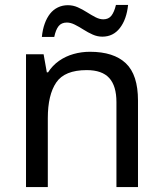

<svg xmlns="http://www.w3.org/2000/svg" viewBox="-20 -755 658 775"><path d="M343 -546Q439 -546 488 -499.5Q537 -453 537 -349V0H450V-343Q450 -408 421 -440Q392 -472 330 -472Q241 -472 207 -422Q173 -372 173 -278V0H85V-536H156L169 -463H174Q192 -491 218.5 -509.5Q245 -528 277 -537Q309 -546 343 -546ZM497 -735Q491 -677 464 -642Q437 -607 393 -607Q373 -607 354 -615.5Q335 -624 317 -635.5Q299 -647 282 -655.5Q265 -664 250 -664Q228 -664 216.5 -649.5Q205 -635 199 -606H149Q152 -636 160.5 -659.5Q169 -683 182 -699.5Q195 -716 213.5 -725Q232 -734 254 -734Q275 -734 294 -725.5Q313 -717 331 -705.5Q349 -694 365.5 -685.5Q382 -677 397 -677Q418 -677 429.5 -691.5Q441 -706 448 -735Z"/></svg>

Font: Noto Sans Thai
Style: Regular
Weight: 400
Designer: Monotype Design Team
Foundry: Monotype Imaging Inc.
Version: Version 2.001